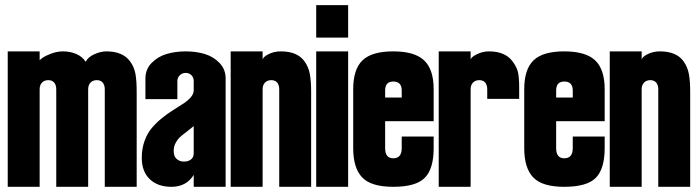

<svg xmlns="http://www.w3.org/2000/svg" viewBox="-20 -720 2690 740"><path d="M9.8 0V-522H132.8V-486.8Q132.8 -489.3 144.3 -497.3Q155.8 -505.4 178.2 -513.7Q200.7 -522 223.1 -522Q251 -522 274.4 -511.7Q297.9 -501.5 310.1 -481.9Q319.8 -500.5 344 -511.2Q368.2 -522 390.1 -522Q452.6 -522 481 -483.9Q497.1 -462.4 502 -435.5Q506.8 -408.7 506.8 -365.2V0H383.8V-376Q383.8 -392.6 375.7 -401.9Q367.7 -411.1 353 -411.1Q337.9 -411.1 328.9 -401.6Q319.8 -392.1 319.8 -376V0H196.8V-376Q196.8 -392.6 188.7 -401.9Q180.7 -411.1 166 -411.1Q150.9 -411.1 141.8 -401.6Q132.8 -392.1 132.8 -376V0Z M663.6 -337.9H540.5V-418Q540.5 -453.1 564.5 -477.5Q588.4 -502 622.3 -512Q656.2 -522 695.8 -522Q735.4 -522 768.8 -512Q802.2 -502 825.9 -477.5Q849.6 -453.1 849.6 -418V0H726.6V-45.9Q698.2 0 640.6 0Q587.9 0 557.1 -29.5Q526.4 -59.1 526.4 -111.8Q526.4 -147.5 537.4 -177.5Q548.3 -207.5 566.2 -228Q584 -248.5 605.2 -265.6Q626.5 -282.7 647.7 -295.9Q668.9 -309.1 686.8 -320.8Q704.6 -332.5 715.6 -345.5Q726.6 -358.4 726.6 -372.1V-407.2Q726.6 -421.4 717.8 -430.2Q709 -439 695.8 -439Q682.1 -439 672.9 -429.9Q663.6 -420.9 663.6 -407.2ZM649.4 -138.2Q649.4 -117.7 660.9 -107.4Q672.4 -97.2 688.5 -97.2Q705.6 -97.2 716.1 -105.5Q726.6 -113.8 726.6 -128.9V-233.9Q717.3 -226.1 698.2 -211.4Q679.2 -196.8 671.6 -189.7Q664.1 -182.6 656.7 -168.7Q649.4 -154.8 649.4 -138.2Z M869.1 0V-522H992.2V-488.8Q992.2 -499.5 1013.9 -510.7Q1035.6 -522 1062.5 -522Q1126 -522 1153.3 -483.9Q1168.9 -462.4 1174.1 -435.1Q1179.2 -407.7 1179.2 -365.2V0H1056.2V-376Q1056.2 -392.6 1048.1 -401.9Q1040 -411.1 1025.4 -411.1Q1010.3 -411.1 1001.2 -401.6Q992.2 -392.1 992.2 -376V0Z M1321.8 -575.2H1198.7V-700.2H1321.8ZM1198.7 0V-522H1321.8V0Z M1341.3 -376Q1341.3 -453.1 1377.2 -487.5Q1413.1 -522 1495.6 -522Q1578.1 -522 1614.7 -487.3Q1651.4 -452.6 1651.4 -376V-252.9H1464.4V-148.9Q1464.4 -109.9 1495.6 -109.9Q1528.3 -109.9 1528.3 -148.9V-193.8H1651.4V-148.9Q1651.4 -69.3 1617.2 -34.7Q1583 0 1495.6 0Q1410.6 0 1376 -36.1Q1341.3 -72.3 1341.3 -148.9ZM1464.4 -344.2H1528.3V-371.1Q1528.3 -405.8 1495.6 -405.8Q1464.4 -405.8 1464.4 -371.1Z M1670.9 0V-522H1793.9V-488.8Q1793.9 -499 1817.1 -510.5Q1840.3 -522 1864.3 -522Q1926.8 -522 1955.1 -483.9Q1971.7 -461.9 1976.3 -441.9Q1981 -421.9 1981 -381.8V-338.9H1857.9V-376Q1857.9 -392.6 1849.9 -401.9Q1841.8 -411.1 1827.1 -411.1Q1812 -411.1 1803 -401.6Q1793.9 -392.1 1793.9 -376V0Z M2000.5 -376Q2000.5 -453.1 2036.4 -487.5Q2072.3 -522 2154.8 -522Q2237.3 -522 2273.9 -487.3Q2310.5 -452.6 2310.5 -376V-252.9H2123.5V-148.9Q2123.5 -109.9 2154.8 -109.9Q2187.5 -109.9 2187.5 -148.9V-193.8H2310.5V-148.9Q2310.5 -69.3 2276.4 -34.7Q2242.2 0 2154.8 0Q2069.8 0 2035.2 -36.1Q2000.5 -72.3 2000.5 -148.9ZM2123.5 -344.2H2187.5V-371.1Q2187.5 -405.8 2154.8 -405.8Q2123.5 -405.8 2123.5 -371.1Z M2330.1 0V-522H2453.1V-488.8Q2453.1 -499.5 2474.9 -510.7Q2496.6 -522 2523.4 -522Q2586.9 -522 2614.3 -483.9Q2629.9 -462.4 2635 -435.1Q2640.1 -407.7 2640.1 -365.2V0H2517.1V-376Q2517.1 -392.6 2509 -401.9Q2501 -411.1 2486.3 -411.1Q2471.2 -411.1 2462.2 -401.6Q2453.1 -392.1 2453.1 -376V0Z"/></svg>

Font: Quaderni
Style: Regular
Weight: 400
Designer: Romain Laurent, Daphné Lejeune, Alexandre D’Hubert
Foundry: ESAD Valence
Version: Version 1.000;FEAKit 1.0